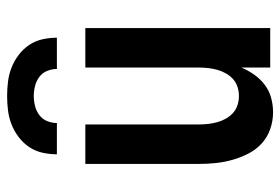

<svg xmlns="http://www.w3.org/2000/svg" viewBox="-144 -636 788 540"><g transform="rotate(-90 250.0 -366.0)"><path d="M204 8Q180 8 157 0Q134 -8 116.5 -24Q99 -40 88 -61.5Q77 -83 70.5 -106Q64 -129 61.5 -152.5Q59 -176 59 -200V-520H170V-200Q170 -187 171.5 -174Q173 -161 176.5 -148.5Q180 -136 186.5 -124.5Q193 -113 202.5 -104.5Q212 -96 224.5 -92Q237 -88 250 -88Q263 -88 275.5 -92Q288 -96 297.5 -104.5Q307 -113 313.5 -124.5Q320 -136 323.5 -148.5Q327 -161 328.5 -174Q330 -187 330 -200V-520H441V0H330V-81Q322 -62 310 -45Q298 -28 281.5 -15.5Q265 -3 245 2.5Q225 8 204 8ZM86 -600Q86 -620 90.5 -640.5Q95 -661 106.5 -678Q118 -695 134.5 -707.5Q151 -720 170 -727.5Q189 -735 209.5 -737.5Q230 -740 250 -740Q270 -740 290.5 -737.5Q311 -735 330 -727.5Q349 -720 365.5 -707.5Q382 -695 393.5 -678Q405 -661 409.5 -640.5Q414 -620 414 -600H326Q326 -614 320.5 -627.5Q315 -641 303.5 -649.5Q292 -658 278 -661.5Q264 -665 250 -665Q236 -665 222 -661.5Q208 -658 196.5 -649.5Q185 -641 179.5 -627.5Q174 -614 174 -600Z"/></g></svg>

Font: Iosevka Term
Style: Bold
Weight: 700
Monospace: yes
Designer: Belleve Invis
Foundry: Belleve Invis
Version: Version 30.0.1